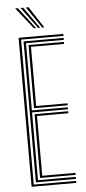

<svg xmlns="http://www.w3.org/2000/svg" viewBox="-63 -992 460 1027"><g transform="rotate(-5 167.0 -479.0)"><path d="M64 0V-800H304V-789.2H76.5V-10.8H304V0ZM88.8 -21.5V-778.5H304V-767.8H101V-406.8H294V-396H101V-32.2H304V-21.5ZM113.5 -417.5V-757H304V-746.2H125.8V-428.2H294V-417.5ZM113.5 -43V-385.5H294V-374.8H125.8V-53.8H304V-43ZM150.2 -843.5 59.5 -958.2H74L161.8 -843.5ZM172.5 -843.5 88.2 -958.2H102.8L183.8 -843.5ZM194.8 -843.5 116.8 -958.2H131.2L206 -843.5Z"/></g></svg>

Font: Big Shoulders Inline Text Light
Style: Regular
Weight: 300
Designer: Patric King
Foundry: XO Type Co
Version: Version 1.000